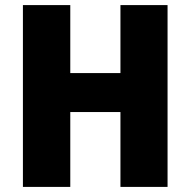

<svg xmlns="http://www.w3.org/2000/svg" viewBox="-20 -734 748 754"><path d="M638 0H453V-294H256V0H70V-714H256V-447H453V-714H638Z"/></svg>

Font: Noto Sans Lao UI SemCond Blk
Style: Regular
Weight: 900
Width: 4
Designer: Monotype Design Team
Foundry: Monotype Imaging Inc.
Version: Version 2.000; ttfautohint (v1.8.4.7-5d5b)